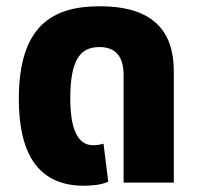

<svg xmlns="http://www.w3.org/2000/svg" viewBox="-20 -582 635 612"><path d="M247 10C273 10 305 7 325 -3L310 -124C300 -121 288 -119 277 -119C224 -119 204 -178 204 -269C204 -398 240 -432 297 -432C350 -432 374 -400 374 -343V0H534V-355C534 -480 471 -562 298 -562C148 -562 40 -501 40 -266C40 -102 95 10 247 10Z"/></svg>

Font: Noto Sans Thai SemCond ExtBd
Style: Regular
Weight: 800
Width: 4
Designer: Monotype Design Team
Foundry: Monotype Imaging Inc.
Version: Version 2.002